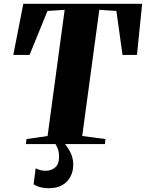

<svg xmlns="http://www.w3.org/2000/svg" viewBox="-20 -763 773 1017"><path d="M117 0 120.5 -26.5 232 -42.5 322.5 -711 231.5 -705 136.5 -472H50.5L103.5 -743H733L705.5 -472H629L596.5 -705L506 -711L415.5 -42.5L538.5 -26.5L536 0ZM290.5 -17 311 -15Q332.5 6.5 350.2 38.8Q368 71 368 109Q368 144 353.2 172.5Q338.5 201 309.8 217.5Q281 234 238.5 234Q215.5 234 194.5 228.8Q173.5 223.5 158 213L169 128.5Q180 134 193.5 138Q207 142 225.5 141.5Q254.5 140 273.5 122.8Q292.5 105.5 293 68Q293 38.5 283 17.2Q273 -4 264.5 -15Z"/></svg>

Font: Merriweather 120pt Black
Style: Italic
Weight: 900
Italic angle: -7.8°
Version: Version 2.101